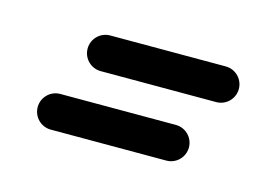

<svg xmlns="http://www.w3.org/2000/svg" viewBox="-38 -254 355 260"><g transform="rotate(15 139.0 -124.0)"><path d="M46.2 -52C46.2 -52 46.2 -52 46.2 -52C100.2 -52 154.2 -52 208.2 -52C222 -52 233.2 -63.2 233.2 -77C233.2 -90.8 222 -102 208.2 -102C208.2 -102 208.2 -102 208.2 -102C154.2 -102 100.2 -102 46.2 -102C32.4 -102 21.2 -90.8 21.2 -77C21.2 -63.2 32.4 -52 46.2 -52ZM91 -146C91 -146 91 -146 91 -146C145 -146 199 -146 253 -146C266.8 -146 278 -157.2 278 -171C278 -184.8 266.8 -196 253 -196C253 -196 253 -196 253 -196C199 -196 145 -196 91 -196C77.2 -196 66 -184.8 66 -171C66 -157.2 77.2 -146 91 -146Z"/></g></svg>

Font: FRB American Cursive Guidelines Arrows Semibold
Style: Italic
Weight: 600
Italic angle: -25°
Version: Version 2.0;Modular Font Editor K font №1